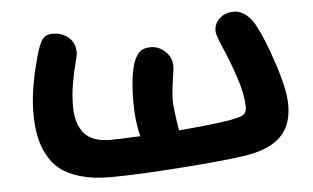

<svg xmlns="http://www.w3.org/2000/svg" viewBox="-42 -575 1015 623"><g transform="rotate(-5 466.0 -264.0)"><path d="M293 -14.2Q237.8 -14.2 196.3 -26.4Q154.8 -38.6 129.6 -59.1Q104.5 -79.6 89.4 -110.1Q74.2 -140.6 68.6 -172.4Q63 -204.1 63 -244.1Q63 -319.3 91.8 -423.8Q102.1 -461.9 113 -478Q124 -494.1 147.9 -494.1Q178.2 -494.1 199.2 -476.1Q220.2 -458 220.2 -425.8Q220.2 -418.5 213.4 -393.1Q206.5 -367.7 199.7 -329.8Q192.9 -292 192.9 -253.9Q192.9 -196.8 219 -165.8Q245.1 -134.8 305.2 -134.8Q335 -134.8 401.9 -138.2Q389.2 -187.5 389.2 -249Q389.2 -337.4 405.8 -381.8Q413.1 -400.9 425 -411.9Q437 -422.9 460.9 -422.9Q487.3 -422.9 508.1 -403.1Q528.8 -383.3 528.8 -355Q528.8 -346.2 522.9 -308.6Q517.1 -271 517.1 -242.2Q517.1 -219.7 528.8 -146Q680.7 -158.7 719.2 -169.9Q736.8 -173.8 743.9 -180.4Q751 -187 751 -202.1Q751 -244.6 731.9 -300.8Q712.9 -356.9 693.8 -400.4Q674.8 -443.8 674.8 -456.1Q674.8 -481 693.1 -497.6Q711.4 -514.2 738.8 -514.2Q760.7 -514.2 778.8 -499.5Q796.9 -484.9 809.1 -460.9Q831.5 -420.9 860.4 -333.7Q889.2 -246.6 889.2 -198.2Q889.2 -137.7 858.9 -102.1Q828.6 -66.4 763.2 -50.8Q708.5 -38.6 545.9 -26.4Q383.3 -14.2 293 -14.2Z"/></g></svg>

Font: Shantell Sans Irregular
Style: Regular
Weight: 600
Designer: Stephen Nixon, Anya Danilova, Shantell Martin
Foundry: Arrow Type
Version: Version 1.006;[9816181b4]